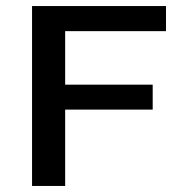

<svg xmlns="http://www.w3.org/2000/svg" viewBox="-20 -615 600 635"><path d="M86 0V-595H529V-512H195.5V0ZM154 -252.5V-335H485V-252.5Z"/></svg>

Font: Encode Sans SC SemiExpanded Medium
Style: Regular
Weight: 500
Width: 6
Designer: Multiple Designers
Foundry: Impallari Type
Version: Version 3.002